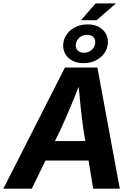

<svg xmlns="http://www.w3.org/2000/svg" viewBox="-42 -1133 808 1153"><path d="M-21.6 0 347.9 -727.5H542.8L677.4 0H517.7L459.5 -351Q450 -416.5 441.4 -498.6Q432.8 -580.8 424.7 -676.2H457.1Q419.1 -582.8 385.4 -500.9Q351.6 -418.9 319.8 -351L149 0ZM161.8 -168.8 181 -285.8H569.1L549.8 -168.8ZM444.3 -1011.6 532.3 -1112.7H654.4L538 -1011.6ZM459.5 -753.8Q418.2 -753.8 388.9 -770.7Q359.6 -787.6 346.4 -816.1Q333.2 -844.6 339 -879.3Q344.2 -909.7 364.1 -933.9Q384.1 -958.2 415 -972.3Q445.9 -986.5 483.5 -986.5Q525.3 -986.5 554.4 -969.7Q583.4 -952.9 596.9 -924.4Q610.3 -895.9 604.2 -861.2Q599.1 -830.4 578.9 -806Q558.7 -781.6 527.9 -767.7Q497.1 -753.8 459.5 -753.8ZM462.3 -816.3Q487.2 -816.3 506.1 -831.2Q525 -846 529.1 -869.6Q533.5 -893.1 520.1 -908.5Q506.8 -923.9 481 -923.9Q455.6 -923.9 436.8 -908.8Q418 -893.8 413.9 -870.5Q410 -846.9 423.3 -831.6Q436.7 -816.3 462.3 -816.3Z"/></svg>

Font: Inter
Style: Italic
Weight: 400
Italic angle: -9.3988°
Designer: Rasmus Andersson
Foundry: rsms
Version: Version 4.001;git-66647c0bb